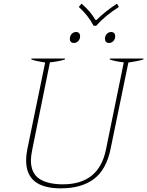

<svg xmlns="http://www.w3.org/2000/svg" viewBox="-20 -1020 805 1050"><path d="M411 -982 426 -1000Q475 -958 502 -911H508Q555 -958 620 -1000L630 -982Q556 -935 506 -879H492Q462 -936 411 -982ZM362 -807Q362 -824 372 -834.5Q382 -845 396 -845Q406 -845 412 -839Q418 -833 418 -822Q418 -806 408 -795.5Q398 -785 384 -785Q374 -785 368 -791Q362 -797 362 -807ZM554 -807Q554 -824 564 -834.5Q574 -845 588 -845Q598 -845 604 -839Q610 -833 610 -822Q610 -806 600 -795.5Q590 -785 576 -785Q566 -785 560 -791Q554 -797 554 -807ZM123 -142Q123 -173 130 -207L227 -678Q179 -685 151 -695L152 -700H336L335 -695Q303 -684 253 -679L156 -200Q149 -163 149 -144Q149 -73 195 -42.5Q241 -12 324 -12Q520 -12 559 -200L657 -679Q610 -684 580 -695L581 -700H765L764 -695Q738 -686 682 -678L585 -207Q562 -93 494 -41.5Q426 10 312 10Q123 10 123 -142Z"/></svg>

Font: Trirong Thin
Style: Italic
Weight: 250
Italic angle: -12°
Designer: Katatrad Team
Foundry: CadsonDemak
Version: Version 1.001